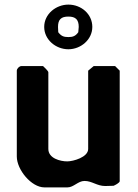

<svg xmlns="http://www.w3.org/2000/svg" viewBox="-20 -807 599 834"><path d="M167 -520H73C64 -520 53 -509 53 -500V-127C53 -70 116 7 173 7H273C300 7 319 -21 347 -21C380 -21 401 1 437 1C442 1 468 0 473 0C479 -2 500 -13 500 -20V-500L480 -520H387L363 -500V-160C363 -124 298 -106 272 -106C242 -106 190 -119 190 -160V-493C190 -499 170 -517 167 -520ZM172 -690C172 -635 222 -593 277 -593C331 -593 381 -635 381 -690C381 -746 333 -787 277 -787C223 -787 172 -746 172 -690ZM233 -667C233 -670 232 -686 232 -690C232 -722 245 -735 277 -735C308 -735 322 -722 322 -690C322 -686 320 -670 320 -667C308 -650 296 -646 277 -646C257 -646 246 -650 233 -667Z"/></svg>

Font: Asimov Print
Style: C
Weight: 500
Designer: Google
Version: Version 2.000980: 2014